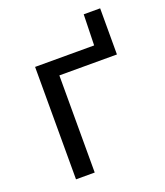

<svg xmlns="http://www.w3.org/2000/svg" viewBox="-120 -714 682 796"><g transform="rotate(-20 220.5 -316.0)"><path d="M78.5 0V-496H339L342.5 -632H415V-428.5H161V0Z"/></g></svg>

Font: Commissioner
Style: Regular
Weight: 400
Designer: Kostas Bartsokas
Foundry: Kostas Bartsokas
Version: Version 1.000; ttfautohint (v1.8.3)